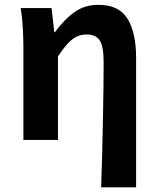

<svg xmlns="http://www.w3.org/2000/svg" viewBox="-20 -594 671 815"><path d="M409.3 201.1Q411.9 135.1 413.6 63Q415.2 -9 416.8 -79.8Q418.4 -150.6 419.1 -214.8Q419.9 -278.9 419.9 -330.9Q419.9 -396 403.6 -421.9Q387.3 -447.7 347.7 -447.7Q324.7 -447.7 305 -438.2Q285.3 -428.7 266.6 -408.2Q247.9 -387.7 226 -354.4V0H79.3V-392.9Q79.3 -426.4 77.2 -470.4Q75.1 -514.3 68 -559.8H199L210.4 -457.2H213.2Q251.2 -510 295 -541.8Q338.8 -573.5 397.5 -573.5Q484.9 -573.5 521.3 -514.3Q557.7 -455 557.7 -349.1V201.1Z"/></svg>

Font: Noto Sans SC Thin
Style: Regular
Weight: 100
Designer: Ryoko NISHIZUKA 西塚涼子 (kana, bopomofo & ideographs); Paul D. Hunt (Latin, Greek & Cyrillic); Sandoll Communications 산돌커뮤니
Foundry: Adobe
Version: Version 2.004-H2;hotconv 1.0.118;makeotfexe 2.5.65603